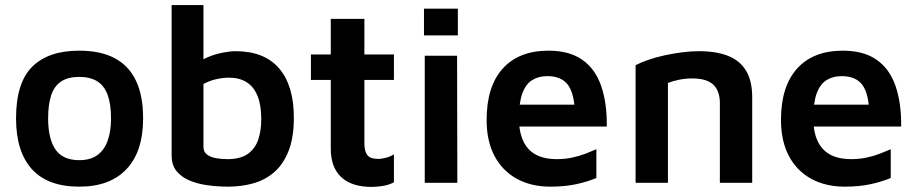

<svg xmlns="http://www.w3.org/2000/svg" viewBox="-20 -718 3602 754"><path d="M292 15Q167 15 105 -54Q43 -123 43 -253Q43 -393 106.5 -456Q170 -519 291 -519Q375 -519 430.5 -489.5Q486 -460 514 -401Q542 -342 542 -253Q542 -123 477 -54Q412 15 292 15ZM291 -89Q335 -89 362.5 -109Q390 -129 403 -166Q416 -203 416 -253Q416 -310 402.5 -346Q389 -382 361.5 -399Q334 -416 291 -416Q247 -416 220 -398Q193 -380 181 -344Q169 -308 169 -253Q169 -174 197.5 -131.5Q226 -89 291 -89Z M876 15Q835 15 795 9.5Q755 4 723.5 -9.5Q692 -23 673 -46.5Q654 -70 654 -108V-698H779V-425L752 -465Q770 -483 798.5 -494.5Q827 -506 856 -511.5Q885 -517 905 -517Q1018 -517 1076 -449.5Q1134 -382 1134 -256Q1134 -177 1113 -124.5Q1092 -72 1056.5 -41.5Q1021 -11 974.5 2Q928 15 876 15ZM873 -93Q924 -93 953 -113.5Q982 -134 994 -169.5Q1006 -205 1006 -249Q1006 -306 991 -342Q976 -378 948 -395.5Q920 -413 879 -413Q856 -413 829 -407Q802 -401 779 -388V-141Q779 -122 792.5 -111.5Q806 -101 827.5 -97Q849 -93 873 -93Z M1439 16Q1361 16 1320 -22.5Q1279 -61 1279 -134V-404H1201V-504H1279V-644H1411V-504H1527V-404H1411V-154Q1411 -124 1422.5 -109Q1434 -94 1464 -94Q1480 -94 1497.5 -99Q1515 -104 1527 -112V-2Q1508 8 1484.5 12Q1461 16 1439 16Z M1648 0V-499H1775L1776 0ZM1645 -579V-684H1778V-579Z M2141 15Q2066 15 2009.5 -16Q1953 -47 1922 -105.5Q1891 -164 1891 -247Q1891 -379 1954.5 -449Q2018 -519 2134 -519Q2216 -519 2267 -483Q2318 -447 2341 -380Q2364 -313 2363 -221H1973L1964 -307H2262L2238 -271Q2236 -350 2210.5 -384.5Q2185 -419 2129 -419Q2095 -419 2070 -403.5Q2045 -388 2031.5 -352Q2018 -316 2018 -253Q2018 -175 2054.5 -134Q2091 -93 2167 -93Q2198 -93 2226.5 -99Q2255 -105 2279.5 -114.5Q2304 -124 2322 -132V-19Q2286 -4 2242 5.5Q2198 15 2141 15Z M2476 -462Q2497 -473 2526 -483Q2555 -493 2589 -500.5Q2623 -508 2658 -512.5Q2693 -517 2724 -517Q2793 -517 2839.5 -498.5Q2886 -480 2910 -440Q2934 -400 2934 -336V0H2807V-314Q2807 -333 2802 -350.5Q2797 -368 2785 -381.5Q2773 -395 2752 -402.5Q2731 -410 2698 -410Q2673 -410 2647.5 -405Q2622 -400 2603 -392V0H2476Z M3297 15Q3222 15 3165.5 -16Q3109 -47 3078 -105.5Q3047 -164 3047 -247Q3047 -379 3110.5 -449Q3174 -519 3290 -519Q3372 -519 3423 -483Q3474 -447 3497 -380Q3520 -313 3519 -221H3129L3120 -307H3418L3394 -271Q3392 -350 3366.5 -384.5Q3341 -419 3285 -419Q3251 -419 3226 -403.5Q3201 -388 3187.5 -352Q3174 -316 3174 -253Q3174 -175 3210.5 -134Q3247 -93 3323 -93Q3354 -93 3382.5 -99Q3411 -105 3435.5 -114.5Q3460 -124 3478 -132V-19Q3442 -4 3398 5.5Q3354 15 3297 15Z"/></svg>

Font: Maven Pro SemiBold
Style: Regular
Weight: 600
Designer: Joe Prince
Foundry: Joe Prince
Version: Version 2.103